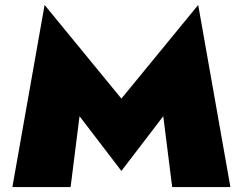

<svg xmlns="http://www.w3.org/2000/svg" viewBox="-20 -755 980 775"><path d="M301 -286 470 -65 639 -286 675 0H910L780 -735L470 -357L160 -735L30 0H265Z"/></svg>

Font: Jost Black
Style: Regular
Weight: 900
Version: Version 3.710